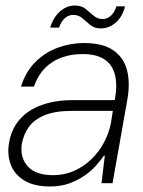

<svg xmlns="http://www.w3.org/2000/svg" viewBox="-20 -664 520 696"><path d="M161 12Q104 12 68.5 -9.5Q33 -31 19.5 -66Q6 -101 12 -141Q20 -195 51 -230.5Q82 -266 131.5 -283.5Q181 -301 243 -301H396Q406 -354 397 -391.5Q388 -429 359 -448.5Q330 -468 280 -468Q216 -468 170 -439Q124 -410 103 -350H56Q73 -404 108 -439Q143 -474 189 -491Q235 -508 284 -508Q353 -508 391 -481.5Q429 -455 440.5 -409.5Q452 -364 442 -305L388 0H348L360 -100H357Q347 -86 330.5 -66.5Q314 -47 289.5 -29.5Q265 -12 233.5 0Q202 12 161 12ZM173 -29Q214 -29 249.5 -45Q285 -61 312.5 -88Q340 -115 357.5 -148.5Q375 -182 382 -217L389 -262H239Q179 -262 141 -246Q103 -230 84 -203Q65 -176 59 -142Q52 -93 80.5 -61Q109 -29 173 -29ZM162 -564Q173 -601 197.5 -622.5Q222 -644 251 -644Q275 -644 290 -632Q305 -620 319 -607.5Q333 -595 352 -595Q369 -595 382 -607Q395 -619 402 -641H433Q425 -605 400.5 -583Q376 -561 346 -561Q322 -561 307 -573.5Q292 -586 278.5 -598Q265 -610 245 -610Q229 -610 215.5 -598.5Q202 -587 194 -564Z"/></svg>

Font: DM Sans 36pt ExtraLight
Style: Italic
Weight: 250
Italic angle: -10°
Designer: Colophon Foundry, Jonny Pinhorn
Foundry: Colophon Foundry
Version: Version 4.004;gftools[0.9.30]